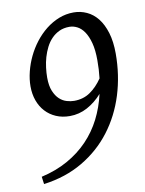

<svg xmlns="http://www.w3.org/2000/svg" viewBox="-74 -656 551 731"><g transform="rotate(-10 201.0 -291.0)"><path d="M205.1 -271Q241.2 -271 267.8 -289.6Q294.4 -308.1 314.9 -338.4Q316.9 -355.5 317.9 -372.8Q318.8 -390.1 318.8 -408.2Q318.8 -447.8 311.5 -475.1Q304.2 -502.4 292.5 -519.5Q280.8 -536.6 265.9 -544.2Q251 -551.8 235.8 -551.8Q213.4 -551.8 196.3 -543.7Q179.2 -535.6 166.3 -522.2Q153.3 -508.8 144.3 -491Q135.3 -473.1 129.6 -453.6Q124 -434.1 121.6 -414.1Q119.1 -394 119.1 -376Q119.1 -344.2 127.7 -323.7Q136.2 -303.2 148.9 -291.5Q161.6 -279.8 176.8 -275.4Q191.9 -271 205.1 -271ZM392.1 -420.9Q392.1 -337.4 368.7 -262.2Q345.2 -187 300 -127.7Q254.9 -68.4 188.7 -29.3Q122.6 9.8 37.1 21L33.2 -7.8Q90.8 -21 136 -46.4Q181.2 -71.8 214.8 -106.9Q248.5 -142.1 270.8 -185.8Q293 -229.5 304.7 -280.3Q279.3 -251.5 247.3 -234.1Q215.3 -216.8 179.2 -216.8Q149.9 -216.8 126.2 -227.1Q102.5 -237.3 85.7 -255.6Q68.8 -273.9 59.8 -299.1Q50.8 -324.2 50.8 -354Q50.8 -381.3 58.1 -410.6Q65.4 -439.9 78.6 -467.5Q91.8 -495.1 110.8 -519.8Q129.9 -544.4 153.3 -563Q176.8 -581.5 203.9 -592.3Q231 -603 261.2 -603Q287.6 -603 311.5 -592Q335.4 -581.1 353.3 -558.6Q371.1 -536.1 381.6 -501.7Q392.1 -467.3 392.1 -420.9Z"/></g></svg>

Font: Gentium Plus Am
Style: Italic
Weight: 400
Italic angle: -8°
Designer: J. Victor Gaultney, Annie Olsen, Iska Routamaa, Becca Hirsbrunner
Foundry: SIL International
Version: Version 5.000